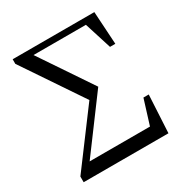

<svg xmlns="http://www.w3.org/2000/svg" viewBox="-158 -788 860 906"><g transform="rotate(-30 271.5 -335.0)"><path d="M38 0H500L511 -205H482L431 -41L471 -71H102V-86L93 -46L208 -201L323 -356L117 -662L127 -625V-638H291H455L411 -662L465 -491H494L483 -670H38V-645L265 -308L267 -338L38 -31Z"/></g></svg>

Font: Source Serif 4 48pt
Style: Regular
Weight: 400
Designer: Frank Grie√ühammer
Foundry: Adobe Systems Incorporated
Version: Version 4.004;hotconv 1.0.116;makeotfexe 2.5.65601